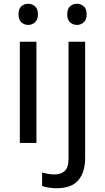

<svg xmlns="http://www.w3.org/2000/svg" viewBox="-20 -757 556 1017"><path d="M130 -737Q150 -737 165.5 -723.5Q181 -710 181 -681Q181 -653 165.5 -639Q150 -625 130 -625Q108 -625 93 -639Q78 -653 78 -681Q78 -710 93 -723.5Q108 -737 130 -737ZM173 -536V0H85V-536ZM336 -681Q336 -710 351 -723.5Q366 -737 388 -737Q408 -737 423.5 -723.5Q439 -710 439 -681Q439 -653 423.5 -639Q408 -625 388 -625Q366 -625 351 -639Q336 -653 336 -681ZM280 240Q255 240 236 236.5Q217 233 203 228V157Q218 161 234 164Q250 167 269 167Q301 167 322 149.5Q343 132 343 83V-536H431V80Q431 155 395 197.5Q359 240 280 240Z"/></svg>

Font: Noto Sans Tifinagh SIL
Style: Regular
Weight: 400
Designer: JamraPatel
Foundry: JamraPatel LLC
Version: Version 2.006; ttfautohint (v1.8.4.7-5d5b)